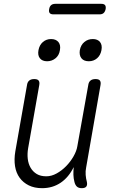

<svg xmlns="http://www.w3.org/2000/svg" viewBox="-20 -973 640 1003"><path d="M407 10Q391 10 382 2Q373 -6 369 -22Q364 -41 363.5 -60Q363 -79 365 -100Q339 -47 297 -18.5Q255 10 200 10Q160 10 130.5 -4.5Q101 -19 82.5 -44.5Q64 -70 58.5 -105Q53 -140 60 -182L121 -528Q123 -544 132.5 -552Q142 -560 159 -560Q176 -560 182 -552Q188 -544 185 -528L127 -199Q122 -170 125 -143.5Q128 -117 140 -96.5Q152 -76 172 -64Q192 -52 222 -52Q249 -52 276 -67Q303 -82 325.5 -105Q348 -128 364 -156Q380 -184 384 -209L441 -528Q443 -544 452.5 -552Q462 -560 479 -560Q496 -560 502 -552Q508 -544 505 -528L430 -98Q426 -79 427.5 -59.5Q429 -40 434 -22Q437 -6 430.5 2Q424 10 407 10ZM444 -653Q418 -653 405.5 -668.5Q393 -684 397 -711Q402 -738 420.5 -753.5Q439 -769 465 -769Q490 -769 502.5 -753.5Q515 -738 510 -711Q505 -684 487 -668.5Q469 -653 444 -653ZM226 -653Q201 -653 188.5 -668.5Q176 -684 181 -711Q186 -738 204 -753.5Q222 -769 247 -769Q272 -769 285 -753.5Q298 -738 293 -711Q289 -684 270 -668.5Q251 -653 226 -653ZM259 -898Q245 -898 239.5 -905Q234 -912 237 -926Q239 -939 247 -946Q255 -953 269 -953H509Q523 -953 528.5 -946.5Q534 -940 532 -926Q529 -912 521.5 -905Q514 -898 500 -898Z"/></svg>

Font: Maple Mono NL ExtraLight
Style: Italic
Weight: 275
Italic angle: -10°
Monospace: yes
Designer: subframe7536
Version: Version 7.000